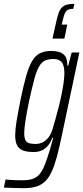

<svg xmlns="http://www.w3.org/2000/svg" viewBox="-66 -783 433 999"><path d="M59 196Q44 196 27 195.5Q10 195 -8.5 194.5Q-27 194 -46 193L-37 151Q-27 152 -13.5 153Q0 154 16.5 154.5Q33 155 51 155Q83 155 104.5 147.5Q126 140 140.5 122.5Q155 105 167 74.5Q179 44 193 -2Q196 -14 201.5 -32.5Q207 -51 211 -66H206Q197 -41 183 -24.5Q169 -8 151 0Q133 8 110 8Q76 8 55 0.5Q34 -7 23.5 -26Q13 -45 13 -79Q13 -108 20 -151.5Q27 -195 39 -255Q55 -334 69.5 -385.5Q84 -437 101.5 -466Q119 -495 143 -506.5Q167 -518 200 -518Q223 -518 242 -512.5Q261 -507 273 -491Q285 -475 284 -442H289L307 -510H347L256 -79Q243 -16 230.5 30.5Q218 77 203.5 109Q189 141 169.5 160Q150 179 123 187.5Q96 196 59 196ZM118 -34Q141 -34 157.5 -43Q174 -52 187 -69Q200 -86 208 -113Q214 -133 222 -161.5Q230 -190 238.5 -223Q247 -256 254 -290Q261 -324 265 -353Q269 -382 269 -402Q269 -443 255 -459.5Q241 -476 213 -476Q187 -476 169.5 -468.5Q152 -461 138.5 -439Q125 -417 113 -373Q101 -329 85 -255Q73 -197 66.5 -155Q60 -113 60 -92Q60 -67 66 -54.5Q72 -42 85 -38Q98 -34 118 -34ZM207 -582 224 -658Q231 -691 237.5 -711Q244 -731 254.5 -742.5Q265 -754 281 -758.5Q297 -763 321 -763L315 -737Q286 -737 276.5 -723Q267 -709 259 -671L255 -655H284L269 -582Z"/></svg>

Font: Saira UltraCondensed Light
Style: Italic
Weight: 300
Width: 1
Italic angle: -12°
Designer: Hector Gatti with collaboration of the Omnibus-Type team
Foundry: Omnibus-Type
Version: Version 1.101